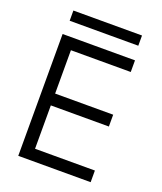

<svg xmlns="http://www.w3.org/2000/svg" viewBox="-148 -911 851 1007"><g transform="rotate(20 277.0 -407.5)"><path d="M75 -680H479V-615H145V-373H469V-307H145V-65H479V0H75ZM86 -815H469V-758H86Z"/></g></svg>

Font: Teachers[wght]
Style: Regular
Weight: 400
Designer: Alfredo Marco Pradil & Chank Diesel
Version: Version 1.000;Glyphs 3.1.2 (3151)